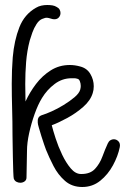

<svg xmlns="http://www.w3.org/2000/svg" viewBox="-20 -734 505 768"><path d="M309 14Q268 14 240 -10.5Q212 -35 194 -70Q176 -105 164 -135Q162 -141 156.5 -156Q151 -171 145.5 -189.5Q140 -208 135.5 -223Q131 -238 131 -244Q130 -255 133.5 -262.5Q137 -270 149 -274Q163 -278 186.5 -288.5Q210 -299 234.5 -314Q259 -329 278 -345Q297 -361 301 -376Q303 -384 303 -390Q303 -400 299.5 -409Q296 -418 289 -419Q283 -421 277.5 -421Q272 -421 266 -421Q229 -421 198.5 -398Q168 -375 148 -342Q132 -316 118.5 -278Q105 -240 96.5 -201Q88 -162 88 -131Q88 -104 87 -77Q86 -50 86 -24Q86 -14 78.5 -8.5Q71 -3 61 -3Q53 -3 45.5 -7Q38 -11 35 -20Q34 -24 33 -48.5Q32 -73 31.5 -105Q31 -137 30.5 -163Q30 -189 30 -195Q30 -248 28.5 -299.5Q27 -351 27 -400Q27 -428 28 -454Q29 -480 31 -505Q37 -573 57.5 -625Q78 -677 124 -703Q134 -709 145.5 -711.5Q157 -714 169 -714Q180 -714 189.5 -712.5Q199 -711 207 -706Q215 -702 218.5 -695.5Q222 -689 222 -682Q222 -672 215.5 -664.5Q209 -657 198 -657Q192 -657 189 -658Q182 -660 176.5 -661.5Q171 -663 166 -663Q162 -663 158 -661.5Q154 -660 148 -658Q136 -653 126 -637.5Q116 -622 109.5 -604Q103 -586 99 -572Q88 -530 84.5 -486Q81 -442 81 -398Q81 -381 81.5 -363Q82 -345 82 -328Q99 -365 124 -398Q149 -431 183 -452.5Q217 -474 259 -474Q280 -474 301 -468Q328 -461 341.5 -438Q355 -415 355 -389Q355 -374 351 -362Q342 -332 313 -306.5Q284 -281 249 -262Q214 -243 187 -233Q192 -213 202.5 -180.5Q213 -148 228.5 -115.5Q244 -83 263 -60.5Q282 -38 304 -38H306Q341 -38 360 -58.5Q379 -79 389.5 -107.5Q400 -136 411 -160Q415 -169 421.5 -173Q428 -177 435 -177Q446 -177 454 -168.5Q462 -160 459 -145Q452 -110 432 -73Q412 -36 381 -11Q350 14 309 14Z"/></svg>

Font: Twinkle Star
Style: Regular
Weight: 400
Designer: Robert E. Leuschke
Foundry: Robert E. Leuschke
Version: Version 2.010; ttfautohint (v1.8.3)